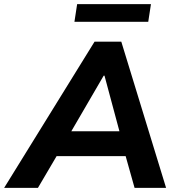

<svg xmlns="http://www.w3.org/2000/svg" viewBox="-71 -906 850 926"><path d="M0 0ZM-51 0 385 -705H514L730 0H578L535 -153H202L112 0ZM429 -541 273 -273H505L433 -541ZM288 -801 301 -886H657L644 -801Z"/></svg>

Font: Winston
Style: Bold Italic
Weight: 700
Italic angle: -9°
Designer: Original fonts by Vernon Adams / Changes by Cristiano Sobral
Foundry: Original fonts by Vernon Adams / Changes by Cristiano Sobral
Version: Version 2.503;July 17, 2020;FontCreator 13.0.0.2655 64-bit